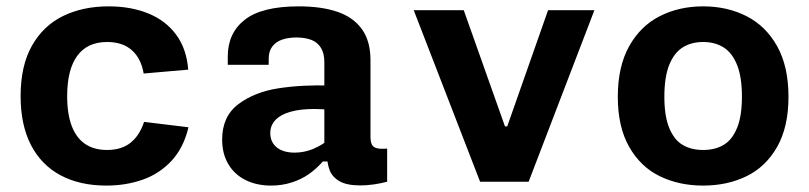

<svg xmlns="http://www.w3.org/2000/svg" viewBox="-20 -566 2520 598"><path d="M311.1 12Q228.9 12 168.9 -19.9Q108.9 -51.8 76.5 -114.2Q44.2 -176.6 44.2 -266.6Q44.2 -361.6 79.7 -424Q115.2 -486.5 176.8 -516.3Q238.4 -546.2 318.3 -546.2Q387.6 -546.2 441.7 -524.2Q495.8 -502.3 528.5 -458.2Q561.2 -414 566.2 -349.1L427.4 -337Q419.6 -383.9 390.7 -409.6Q361.8 -435.2 313.6 -435.2Q252.2 -435.2 220.7 -392.3Q189.2 -349.4 189.2 -266.6Q189.2 -210.5 203.6 -173.1Q218 -135.8 245.7 -117.3Q273.4 -98.9 313.2 -98.9Q359.1 -98.9 387.2 -121.9Q415.2 -144.8 428.7 -186.4L567 -169.6Q551.9 -105.5 514 -64.9Q476.1 -24.3 423.9 -6.2Q371.8 12 311.1 12Z M1133.9 -378.4V-140.8Q1133.9 -124 1138.3 -115.6Q1142.7 -107.2 1153.6 -104.4Q1164.5 -101.5 1185.8 -103.2V0Q1141 11.5 1102.3 11.5Q1060.3 11.5 1037.6 -1.5Q1014.8 -14.6 1006.5 -36.5Q998.2 -58.3 998.2 -90.3L990.2 -99.7V-372.5Q990.2 -400.1 979.5 -417.2Q968.7 -434.4 949.8 -441.7Q930.8 -449 903.9 -449.3Q877 -449.2 857.6 -442.2Q838.2 -435.2 827.6 -420.5Q817 -405.8 816.9 -383.7L816.8 -364.2H689.4V-390.1Q689.4 -463 742.5 -504.6Q795.7 -546.2 910.5 -546.2Q981.2 -546.2 1030.8 -529.3Q1080.3 -512.4 1107.1 -475.3Q1133.9 -438.2 1133.9 -378.4ZM959.7 -226.6Q915.1 -226.6 884.4 -217.8Q853.7 -209 837.8 -192.2Q821.8 -175.5 821.8 -151.1Q821.8 -132.4 831 -118.8Q840.1 -105.2 857.1 -97.9Q874.1 -90.6 897.6 -90.6Q927.5 -90.6 955.7 -102.3Q983.9 -114.1 1009.5 -135.5L1006.8 -63.2H985.6Q965 -39.8 941.7 -23.5Q918.3 -7.2 888.2 2.4Q858.1 12 824.3 12Q779.1 12 744.5 -5.4Q709.8 -22.8 690.9 -55.2Q671.9 -87.5 671.9 -131Q671.9 -203.8 722.6 -241.7Q773.3 -279.7 847.4 -291Q921.4 -302.4 1008.8 -299.5L1052.3 -214.8Q1028.8 -220.1 1006.9 -223.3Q984.9 -226.6 959.7 -226.6Z M1424.4 -534.2 1552.8 -172.3H1559.8L1687 -534.2H1831.3L1626.5 0H1475.3L1268.6 -534.2Z M2170 12Q2094.6 12 2034.7 -17.3Q1974.8 -46.6 1939.5 -108.8Q1904.2 -170.9 1904.2 -264.6Q1904.2 -358.7 1939.5 -421.9Q1974.8 -485.1 2034.9 -515.6Q2095 -546.2 2170 -546.2Q2245 -546.2 2305.2 -515.6Q2365.3 -485.1 2400.6 -421.9Q2435.8 -358.8 2435.8 -264.6Q2435.8 -170.8 2400.6 -108.7Q2365.3 -46.6 2305.4 -17.3Q2245.4 12 2170 12ZM2170 -435.2Q2133.3 -435.2 2106.5 -418.5Q2079.8 -401.8 2064.5 -364.1Q2049.2 -326.3 2049.2 -265Q2049.2 -204.1 2064.5 -167.2Q2079.8 -130.2 2106.3 -114.6Q2132.9 -98.9 2170 -98.9Q2207.1 -98.9 2233.6 -114.6Q2260.2 -130.2 2275.5 -167.2Q2290.8 -204.1 2290.8 -265Q2290.8 -326.3 2275.5 -364.1Q2260.2 -401.8 2233.4 -418.5Q2206.7 -435.2 2170 -435.2Z"/></svg>

Font: Monaspace Neon Var ExtraLight
Style: Regular
Weight: 200
Designer: Riley Cran and the Lettermatic Team
Version: Version 1.200 (Monaspace Neon Var)